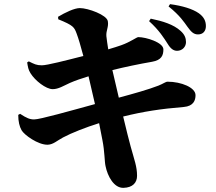

<svg xmlns="http://www.w3.org/2000/svg" viewBox="-20 -846 1040 926"><path d="M834 -601C859 -601 877 -620 877 -643C877 -662 871 -679 851 -697C817 -728 765 -744 707 -756L699 -744C748 -700 771 -662 789 -634C803 -611 817 -601 834 -601ZM935 -680C959 -680 973 -696 973 -720C973 -744 964 -764 939 -782C909 -803 860 -818 800 -826L793 -815C849 -770 868 -739 884 -717C902 -692 914 -680 935 -680ZM234 -416C262 -416 286 -432 317 -446C342 -457 374 -468 407 -478L438 -344C321 -312 173 -270 145 -270C124 -270 109 -276 77 -297L68 -292C68 -259 74 -236 84 -218C96 -196 163 -147 210 -148C237 -149 254 -167 284 -183C325 -205 394 -232 458 -252L474 -170C485 -115 484 -66 489 -45C499 5 530 61 575 60C621 59 641 34 641 2C641 -43 628 -74 610 -140C601 -173 590 -217 574 -284C671 -308 755 -321 866 -330C914 -334 923 -363 923 -387C923 -424 854 -452 788 -452C779 -452 767 -442 744 -433C695 -414 627 -395 553 -375L522 -508C578 -522 654 -538 713 -548C760 -556 768 -580 768 -608C768 -641 685 -667 647 -667C639 -667 610 -644 565 -628C548 -622 529 -616 502 -608C498 -633 495 -654 493 -672C491 -699 505 -716 500 -744C495 -774 405 -807 365 -807C339 -807 295 -786 260 -765L261 -753C335 -723 338 -715 350 -683C358 -662 369 -625 382 -576C300 -555 207 -531 182 -531C156 -531 145 -537 119 -550L111 -545C115 -522 116 -511 127 -493C149 -457 202 -416 234 -416Z"/></svg>

Font: GenKiMin2 TW H
Style: Regular
Weight: 900
Version: Version 2.100;PS 2.1;hotconv 16.6.51;makeotf.lib2.5.65220 DE